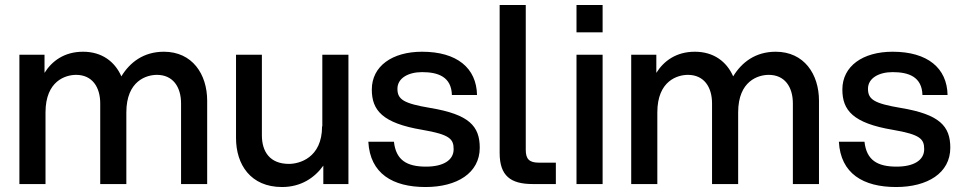

<svg xmlns="http://www.w3.org/2000/svg" viewBox="-20 -740 3863 772"><path d="M708 -324V0H813V-335C813 -442 753 -532 639 -532C557 -532 502 -489 468 -433C442 -492 390 -532 314 -532C239 -532 189 -495 159 -447V-520H58V0H163V-288C163 -416 245 -439 286 -439C350 -439 383 -391 383 -324V0H488V-288C488 -416 570 -439 611 -439C675 -439 708 -391 708 -324Z M1033 -196V-520H929V-185C929 -78 988 12 1114 12C1190 12 1245 -25 1280 -74V0H1381V-520H1276V-232H1275C1275 -104 1182 -81 1142 -81C1066 -81 1033 -129 1033 -196Z M1691 12C1817 12 1909 -44 1909 -146C1909 -233 1866 -280 1710 -306C1603 -324 1578 -340 1578 -383C1578 -426 1622 -450 1677 -450C1742 -450 1795 -431 1797 -358H1898C1896 -466 1818 -532 1677 -532C1557 -532 1475 -474 1475 -380C1475 -297 1517 -245 1678 -218C1789 -199 1804 -181 1804 -140C1804 -95 1761 -70 1693 -70C1616 -70 1572 -96 1564 -170H1461C1468 -42 1559 12 1691 12Z M1989 -720V-125C1989 -33 2033 0 2122 0H2215V-86H2146C2108 -86 2094 -101 2094 -137V-720Z M2298 0H2403V-520H2298ZM2298 -610H2403V-720H2298Z M3168 -324V0H3273V-335C3273 -442 3213 -532 3099 -532C3017 -532 2962 -489 2928 -433C2902 -492 2850 -532 2774 -532C2699 -532 2649 -495 2619 -447V-520H2518V0H2623V-288C2623 -416 2705 -439 2746 -439C2810 -439 2843 -391 2843 -324V0H2948V-288C2948 -416 3030 -439 3071 -439C3135 -439 3168 -391 3168 -324Z M3583 12C3709 12 3801 -44 3801 -146C3801 -233 3758 -280 3602 -306C3495 -324 3470 -340 3470 -383C3470 -426 3514 -450 3569 -450C3634 -450 3687 -431 3689 -358H3790C3788 -466 3710 -532 3569 -532C3449 -532 3367 -474 3367 -380C3367 -297 3409 -245 3570 -218C3681 -199 3696 -181 3696 -140C3696 -95 3653 -70 3585 -70C3508 -70 3464 -96 3456 -170H3353C3360 -42 3451 12 3583 12Z"/></svg>

Font: Aspekta 500
Style: Regular
Weight: 500
Designer: Ivo Dolenc
Version: Version 2.100